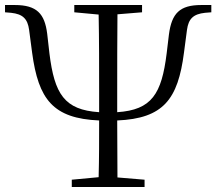

<svg xmlns="http://www.w3.org/2000/svg" viewBox="-26 -745 862 765"><path d="M270 -696 367 -687C369 -587 369 -477 369 -378V-323V-298C230 -307 191 -371 171 -532L162 -611C152 -690 121 -725 33 -725H-6V-696L18 -694C65 -689 84 -670 90 -626L102 -535C127 -349 185 -273 369 -265C369 -187 369 -115 367 -39L260 -29V0H550V-29L442 -38L441 -265C625 -273 683 -349 707 -535L719 -626C725 -670 744 -689 791 -694L816 -696V-725H776C690 -725 658 -692 647 -607L638 -532C618 -371 579 -307 441 -298V-323V-378C441 -478 441 -588 442 -688L540 -696V-725H270Z"/></svg>

Font: Noto Serif JP Light
Style: Regular
Weight: 300
Designer: Ryoko NISHIZUKA 西塚涼子 (kana & ideographs); Frank Grießhammer (Latin, Greek & Cyrillic); Wenlong ZHANG 张文龙 (bopomofo); San
Foundry: Adobe
Version: Version 2.001;hotconv 1.1.0;makeotfexe 2.6.0